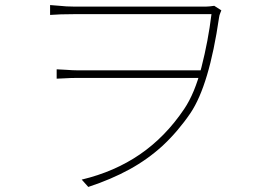

<svg xmlns="http://www.w3.org/2000/svg" viewBox="-20 -715 1040 759"><path d="M216 -692Q242 -689 270 -689H330H428H544H657H748H796Q806 -689 827 -692L855 -674L851 -664Q847 -655 846 -646Q807 -378 733 -268Q684 -196 623 -139Q564 -85 492 -45.5Q420 -6 329 24L303 -5Q433 -36 533.5 -105Q634 -174 708 -284Q750 -346 776.5 -449.5Q803 -553 816 -659H760H664H547H430H331H270Q217 -659 178 -656V-695ZM732 -407H641H533H425H336H285Q261 -407 227 -405L204 -404V-441L242 -439Q268 -437 285 -437H336H427H536H646H737H791L784 -407Z"/></svg>

Font: Merged Yaku Han JP Thin
Style: Regular
Weight: 250
Designer: Ryoko NISHIZUKA 西塚涼子 (kana, bopomofo & ideographs); Paul D. Hunt (Latin, Greek & Cyrillic); Sandoll Communications 산돌커뮤니
Foundry: Adobe
Version: Version 2.004